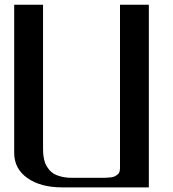

<svg xmlns="http://www.w3.org/2000/svg" viewBox="-20 -812 748 832"><path d="M625 -791.5V0H250Q156.2 0 98.9 -40.3Q41.5 -80.6 41.5 -149.9V-791.5H166.5V-172.9Q166.5 -159.7 167 -149.9Q167.5 -140.1 170.2 -125.5Q172.9 -110.8 177.7 -100.3Q182.6 -89.8 191.9 -78.1Q201.2 -66.4 213.9 -58.8Q226.6 -51.3 246.6 -46.4Q266.6 -41.5 291.5 -41.5H416.5Q430.7 -41.5 437.7 -41.7Q444.8 -42 456.5 -43Q468.3 -43.9 474.4 -46.6Q480.5 -49.3 487.3 -54Q494.1 -58.6 497.1 -65.9Q500 -73.2 500 -83.5V-791.5Z"/></svg>

Font: Gputeks
Style: Bold
Weight: 600
Width: 8
Version: Version 0.9